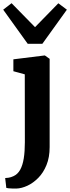

<svg xmlns="http://www.w3.org/2000/svg" viewBox="-40 -906 428 1170"><path d="M60 243Q48 243 35.5 242.8Q23 242.5 13 241.5Q3 240.5 -1.5 239L-8.5 179Q-2 179 12 177Q26 175 42 167.5Q67.5 156 82.8 128.8Q98 101.5 104.8 59.2Q111.5 17 111.5 -39.5L111 -453L41.5 -472V-544.5L231.5 -568H233.5L262.5 -547.5V-9.5Q262.5 53 243.2 100Q224 147 193 178.2Q162 209.5 126.8 225.8Q91.5 242 60 243ZM129 -639 -20.5 -847 30.5 -886.5 173.5 -740.5 315.5 -886 367.5 -847 218 -639Z"/></svg>

Font: Merriweather 20pt ExtraBold
Style: Regular
Weight: 800
Version: Version 2.100